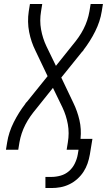

<svg xmlns="http://www.w3.org/2000/svg" viewBox="-20 -755 540 968"><path d="M209 193V137H239Q262 137 285.5 130.5Q309 124 327.5 108Q346 92 357 69.5Q368 47 372 24L376 0H316L322 -37Q330 -84 322 -128.5Q314 -173 295 -213L247 -312L163 -207Q147 -188 133 -168Q119 -148 108 -126.5Q97 -105 89.5 -82.5Q82 -60 78 -37L72 0H10L16 -37Q24 -88 49 -138Q74 -188 108 -232V-233Q110 -235 111.5 -237.5Q113 -240 116 -242L220 -371L159 -499Q148 -521 140 -544.5Q132 -568 127 -593.5Q122 -619 121.5 -645.5Q121 -672 125 -698L131 -735H193L187 -698Q179 -651 187 -606.5Q195 -562 214 -522L262 -423L346 -528Q362 -547 376 -567Q390 -587 401 -608.5Q412 -630 419.5 -652.5Q427 -675 431 -698L437 -735H499L493 -698Q485 -647 460 -597Q435 -547 401 -503V-502Q399 -500 397.5 -497.5Q396 -495 393 -493L289 -364L350 -236Q370 -195 380.5 -149.5Q391 -104 386 -55H446L433 24Q429 47 421.5 69Q414 91 401 111Q388 131 369.5 147.5Q351 164 329 174.5Q307 185 284.5 189Q262 193 240 193Z"/></svg>

Font: Iosevka Curly Light
Style: Italic
Weight: 300
Italic angle: -9°
Monospace: yes
Designer: Belleve Invis
Foundry: Belleve Invis
Version: Version 22.1.2; ttfautohint (v1.8.4)